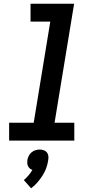

<svg xmlns="http://www.w3.org/2000/svg" viewBox="-20 -755 540 1031"><path d="M379 0H29V-96H161L250 -639H144V-735H378L273 -96H379ZM147 256 108 212Q121 201 133 187Q145 173 154 157Q146 155 140 149.5Q134 144 130.5 137Q127 130 126.5 121.5Q126 113 127 104Q129 93 134.5 82Q140 71 149.5 63Q159 55 170.5 51.5Q182 48 193 48Q204 48 214.5 51.5Q225 55 231.5 63Q238 71 239.5 82Q241 93 239 104Q236 126 228.5 147Q221 168 208.5 187.5Q196 207 181 224.5Q166 242 147 256Z"/></svg>

Font: Iosevka Oblique
Style: Bold
Weight: 700
Italic angle: -9°
Monospace: yes
Designer: Belleve Invis
Foundry: Belleve Invis
Version: Version 32.5.0; ttfautohint (v1.8.4)